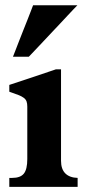

<svg xmlns="http://www.w3.org/2000/svg" viewBox="-20 -725 349 745"><path d="M30.3 -504.9Q33.2 -512.2 39.3 -527.8Q45.4 -543.5 53.2 -563.7Q61 -584 69.8 -606Q78.6 -627.9 86.4 -647.7Q94.2 -667.5 100.1 -682.9Q106 -698.2 108.4 -704.6H280.3Q275.9 -700.2 266.1 -689.9Q256.3 -679.7 243.4 -665.8Q230.5 -651.9 215.1 -635.5Q199.7 -619.1 183.8 -602.3Q168 -585.4 152.8 -569.3Q137.7 -553.2 125 -539.8Q112.3 -526.4 103.5 -517.1Q94.7 -507.8 91.8 -504.9ZM281.2 0H16.1V-34.7H27.3Q59.1 -34.7 72.5 -51.3Q85.9 -67.9 85.9 -107.9V-311Q85.9 -323.7 83 -331.5Q80.1 -339.4 72.5 -345.2Q64.9 -351.1 51.3 -356.4Q37.6 -361.8 16.1 -369.1V-395.5Q59.6 -409.7 106.7 -425.5Q153.8 -441.4 197.3 -456.1H216.8V-101.1Q216.8 -68.8 233.4 -52.2Q250 -35.6 281.2 -34.7Z"/></svg>

Font: XB Niloofar
Style: Bold
Weight: 700
Designer: Behnam
Foundry: Irmug
Version: Version 7.201 2008